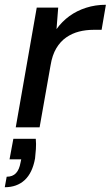

<svg xmlns="http://www.w3.org/2000/svg" viewBox="-41 -534 464 805"><path d="M25 0 113 -502H203L196 -412Q219 -444 250 -466.5Q281 -489 320 -501.5Q359 -514 403 -514L385 -409H352Q319 -409 290 -401.5Q261 -394 236.5 -377Q212 -360 195 -331.5Q178 -303 171 -260L125 0ZM-21 251 -13 207Q12 207 26 192Q40 177 45 148L48 134H-1L15 48H109Q111 70 109.5 91Q108 112 106 130Q95 191 62.5 221Q30 251 -21 251Z"/></svg>

Font: DM Sans 16pt Medium
Style: Italic
Weight: 500
Italic angle: -10°
Version: Version 4.004;gftools[0.9.30]